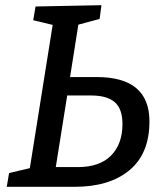

<svg xmlns="http://www.w3.org/2000/svg" viewBox="-20 -720 640 740"><path d="M6 0 15 -53 95 -72 183 -624 108 -642 117 -695 371 -700 364 -647 282 -625 250 -423H353Q556 -423 556 -252Q556 -128 479 -64Q402 0 268 0ZM331 -352H239L195 -76H280Q364 -76 408 -120.5Q452 -165 452 -242Q452 -300 422.5 -326Q393 -352 331 -352Z"/></svg>

Font: Bitter Medium
Style: Italic
Weight: 500
Italic angle: -9°
Designer: Sol Matas, and Bitter project Authors
Foundry: Sol Matas
Version: Version 2.001